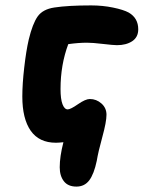

<svg xmlns="http://www.w3.org/2000/svg" viewBox="-20 -524 540 714"><path d="M264.2 169.9Q232.9 169.9 217.5 149.9Q202.1 129.9 202.1 98.1Q202.1 58.1 215.8 4.9Q198.2 6.8 188 6.8Q125.5 6.8 94.2 -37.8Q63 -82.5 63 -165Q63 -211.4 70.1 -272.9Q77.1 -334.5 86.9 -377Q101.1 -436 120.1 -462.9Q139.2 -489.7 182.1 -496.1Q232.9 -503.9 318.8 -503.9Q361.8 -503.9 400.6 -495.8Q439.5 -487.8 459 -477.1Q494.1 -456.5 494.1 -415Q494.1 -385.7 471.7 -370.8Q449.2 -356 415 -356Q401.9 -356 363 -360.6Q324.2 -365.2 303.2 -365.2Q272.5 -365.2 233.9 -359.9Q205.1 -283.2 205.1 -192.9Q205.1 -155.8 212.4 -136.5Q219.7 -117.2 231.9 -117.2Q242.2 -117.2 270 -136.5Q297.9 -155.8 314 -155.8Q338.4 -155.8 357.2 -139.2Q376 -122.6 376 -97.2Q376 -70.8 360.6 -14.9Q345.2 41 339.8 74.2Q329.6 123 312 146.5Q294.4 169.9 264.2 169.9Z"/></svg>

Font: Shantell Sans Irregular
Style: Bold
Weight: 700
Designer: Stephen Nixon, Anya Danilova, Shantell Martin
Foundry: Arrow Type
Version: Version 1.006;[9816181b4]